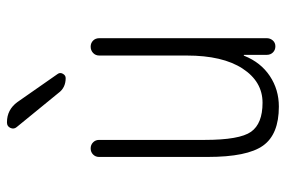

<svg xmlns="http://www.w3.org/2000/svg" viewBox="-152 -642 805 540"><g transform="rotate(-90 250.0 -372.5)"><path d="M219.7 9.8Q141.6 9.8 109.9 -34.7Q78.1 -79.1 78.1 -190.4V-496.1Q78.1 -505.9 85 -512.7Q91.8 -519.5 102.1 -519.5Q112.3 -519.5 119.1 -512.7Q126 -505.9 126 -496.1V-199.2Q126 -100.6 148.9 -68.4Q171.9 -36.1 230.5 -36.1Q290 -36.1 326.7 -92.3Q363.3 -148.4 363.3 -249V-495.1Q363.3 -505.9 370.6 -512.7Q377.9 -519.5 388.2 -519.5Q398.4 -519.5 405.3 -512.7Q412.1 -505.9 412.1 -495.1V-24.4Q412.1 -14.6 405.8 -7.3Q399.4 0 389.2 0Q378.9 0 372.1 -6.8Q365.2 -13.7 365.2 -24.4V-87.9Q365.2 -88.9 364.3 -88.9Q362.3 -88.9 362.3 -86.9Q343.8 -41 305.7 -15.6Q267.6 9.8 219.7 9.8ZM175.8 -754.9Q210.9 -754.9 232.4 -725.6L311.5 -612.3Q316.4 -605.5 312 -597.7Q307.6 -589.8 299.8 -589.8Q272.5 -589.8 257.8 -610.4L162.1 -727.5Q155.3 -735.4 159.7 -745.1Q164.1 -754.9 174.8 -754.9Z"/></g></svg>

Font: Rounded-L Mgen+ 1m light
Style: Regular
Weight: 200
Designer: [Source Han Sans]
Ryoko NISHIZUKA  (kana & ideographs); Paul D. Hunt (Latin, Greek & Cyrillic); Wenlong ZHANG  (bopomofo
Version: Version 1.059.20150602